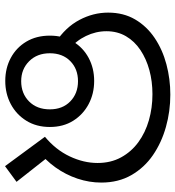

<svg xmlns="http://www.w3.org/2000/svg" viewBox="14 -720 715 784"><g transform="rotate(90 372.0 -328.5)"><path d="M539 -154Q592 -198 619 -255Q646 -312 646 -369Q646 -423 623 -465Q600 -507 561 -535.5Q522 -564 471.5 -578.5Q421 -593 365 -593Q313 -593 267 -580.5Q221 -568 185 -544Q149 -520 128.5 -485Q108 -450 108 -405Q108 -362 127.5 -321.5Q147 -281 181 -254L153 -198Q92 -238 62 -294.5Q32 -351 32 -412Q32 -475 60 -522.5Q88 -570 135.5 -602Q183 -634 243 -650Q303 -666 367 -666Q435 -666 499 -648Q563 -630 614 -595Q665 -560 695.5 -507Q726 -454 726 -384Q726 -335 710 -287Q694 -239 664 -197Q634 -155 592 -123L608 -184L723 -38L659 9ZM311 8Q259 8 217 -14.5Q175 -37 150.5 -78Q126 -119 126 -174Q126 -229 150.5 -269.5Q175 -310 217 -332.5Q259 -355 311 -355Q363 -355 405.5 -332.5Q448 -310 473.5 -269.5Q499 -229 499 -174Q499 -119 473.5 -78Q448 -37 405.5 -14.5Q363 8 311 8ZM312 -57Q362 -57 394.5 -89Q427 -121 427 -174Q427 -226 394.5 -257.5Q362 -289 312 -289Q262 -289 230 -257.5Q198 -226 198 -174Q198 -122 230.5 -89.5Q263 -57 312 -57Z"/></g></svg>

Font: hexloriya05
Style: Book
Weight: 400
Designer: Jelle Bosma - Monotype Design Team
Foundry: Monotype Imaging Inc.
Version: Version 2.003